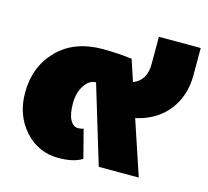

<svg xmlns="http://www.w3.org/2000/svg" viewBox="-94 -734 921 850"><g transform="rotate(15 366.5 -308.5)"><path d="M25 -233.3Q25 -352.5 101.2 -430.4Q177.5 -508.3 308.3 -508.3Q340.8 -508.3 374.2 -506.2Q407.5 -504.2 425 -501.7L441.7 -500L474.2 -401.7Q533.3 -424.2 533.3 -500V-625H725V-500Q725 -405.8 672.9 -338.8Q620.8 -271.7 525 -250L608.3 0H425L316.7 -358.3Q285.8 -358.3 263.8 -324.6Q241.7 -290.8 241.7 -241.7Q241.7 -193.3 255.4 -167.5Q269.2 -141.7 291.7 -141.7Q304.2 -141.7 316.7 -145.8L350 -16.7Q311.7 8.3 241.7 8.3Q149.2 8.3 87.1 -60.8Q25 -130 25 -233.3Z"/></g></svg>

Font: BoonTook
Style: Regular
Weight: 400
Designer: Sungsit Sawaiwan
Foundry: FontUni
Version: Version 3.0